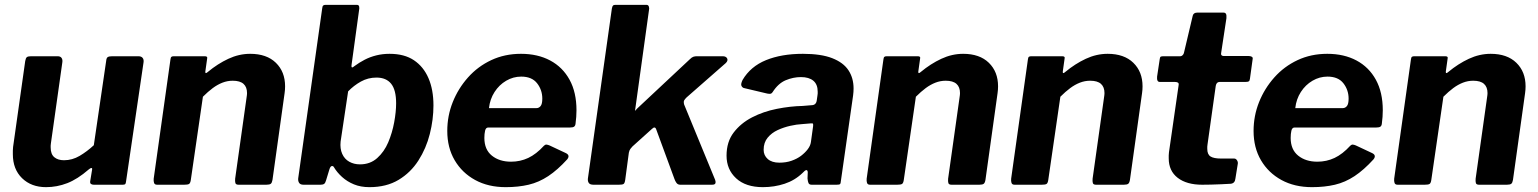

<svg xmlns="http://www.w3.org/2000/svg" viewBox="-20 -762 6345 792"><path d="M170 10Q109 10 71 -27Q33 -64 33 -126Q33 -133 33 -141Q33 -149 34 -156L84 -510Q86 -522 90.5 -526Q95 -530 108 -530H218Q229 -530 234 -523Q239 -516 237 -504L190 -171Q189 -166 189 -161.5Q189 -157 189 -154Q189 -126 204 -113.5Q219 -101 244 -101Q278 -101 308.5 -119Q339 -137 367 -163L418 -511Q419 -523 424.5 -526.5Q430 -530 443 -530H551Q563 -530 568.5 -523Q574 -516 572 -504L500 -14Q499 -5 496.5 -2.5Q494 0 486 0H367Q360 0 355.5 -3Q351 -6 352 -14L360 -63Q361 -69 357 -69Q353 -69 346 -63Q300 -23 257.5 -6.5Q215 10 170 10Z M628 0Q618 0 615.5 -7.5Q613 -15 614 -25L683 -516Q684 -525 687 -527.5Q690 -530 697 -530H825Q831 -530 833.5 -527.5Q836 -525 834 -517L827 -467Q826 -455 837 -465Q878 -499 922 -519.5Q966 -540 1012 -540Q1080 -540 1118 -503Q1156 -466 1156 -406Q1156 -399 1155.5 -392Q1155 -385 1154 -378L1104 -20Q1102 -8 1097 -4Q1092 0 1079 0H964Q953 0 951 -7Q949 -14 950 -25L997 -359Q998 -365 998.5 -370Q999 -375 999 -378Q999 -403 984.5 -416Q970 -429 940 -429Q918 -429 897.5 -421Q877 -413 857.5 -398.5Q838 -384 817 -363L767 -19Q765 -6 759.5 -3Q754 0 740 0H628Z M1232 0Q1219 0 1214 -7.5Q1209 -15 1210 -26L1309 -727Q1310 -737 1313.5 -739.5Q1317 -742 1323 -742H1452Q1460 -742 1461.5 -735Q1463 -728 1461 -719L1430 -493Q1429 -485 1432 -484Q1435 -483 1443 -490Q1462 -504 1484 -515.5Q1506 -527 1532 -533.5Q1558 -540 1587 -540Q1648 -540 1687.5 -513.5Q1727 -487 1747.5 -439.5Q1768 -392 1768 -327Q1768 -269 1753 -209.5Q1738 -150 1706 -100Q1674 -50 1624 -20Q1574 10 1504 10Q1468 10 1440 -1.5Q1412 -13 1391 -32Q1370 -51 1357 -73Q1354 -78 1348.5 -77Q1343 -76 1339 -64L1325 -18Q1322 -7 1317 -3.5Q1312 0 1302 0ZM1385 -178Q1382 -149 1391.5 -127.5Q1401 -106 1420.5 -95Q1440 -84 1465 -84Q1507 -84 1536 -110Q1565 -136 1581.5 -175Q1598 -214 1606 -257.5Q1614 -301 1614 -336Q1614 -391 1593.5 -416.5Q1573 -442 1533 -442Q1498 -442 1468.5 -425.5Q1439 -409 1416 -385Z M2066 10Q1994 10 1940 -19.5Q1886 -49 1855.5 -101Q1825 -153 1825 -222Q1825 -284 1847.5 -340.5Q1870 -397 1910.5 -442.5Q1951 -488 2006.5 -514Q2062 -540 2129 -540Q2198 -540 2249.5 -512.5Q2301 -485 2329.5 -433Q2358 -381 2358 -307Q2358 -294 2357 -280Q2356 -266 2354 -251Q2353 -243 2348 -239.5Q2343 -236 2331 -236H1994Q1984 -236 1981 -223Q1978 -210 1978 -193Q1978 -145 2009 -120Q2040 -95 2088 -95Q2126 -95 2159 -110.5Q2192 -126 2224 -161Q2229 -166 2234.5 -165.5Q2240 -165 2247 -162L2313 -131Q2333 -122 2320 -105Q2280 -61 2241.5 -35.5Q2203 -10 2160.5 0Q2118 10 2066 10ZM2193 -316Q2203 -316 2210 -324.5Q2217 -333 2217 -355Q2217 -391 2195.5 -418.5Q2174 -446 2130 -446Q2097 -446 2068 -429Q2039 -412 2020 -382.5Q2001 -353 1997 -316Z M2930 -20Q2933 -12 2931 -6Q2929 0 2917 0H2786Q2776 0 2770.5 -7.5Q2765 -15 2762 -24L2687 -228Q2682 -243 2669 -230L2589 -158Q2585 -154 2580.5 -148Q2576 -142 2574 -132L2559 -20Q2557 -6 2552 -3Q2547 0 2533 0H2428Q2414 0 2409 -7Q2404 -14 2405 -25L2504 -727Q2506 -737 2509 -739.5Q2512 -742 2519 -742H2647Q2654 -742 2656.5 -735Q2659 -728 2657 -720L2600 -309Q2599 -304 2600.5 -305.5Q2602 -307 2608 -314L2826 -518Q2834 -526 2840.5 -528Q2847 -530 2854 -530H2961Q2975 -530 2979.5 -521Q2984 -512 2974 -502L2812 -360Q2806 -354 2802.5 -348.5Q2799 -343 2802 -331L2930 -20Z M3291 -49Q3259 -18 3216.5 -4Q3174 10 3127 10Q3056 10 3016.5 -26.5Q2977 -63 2977 -120Q2977 -177 3006.5 -215.5Q3036 -254 3082.5 -278Q3129 -302 3184.5 -313Q3240 -324 3291 -325L3327 -328Q3346 -328 3349 -347L3352 -368Q3353 -372 3353 -376.5Q3353 -381 3353 -384Q3353 -414 3335 -429Q3317 -444 3284 -444Q3252 -444 3221 -431Q3190 -418 3167 -382Q3164 -377 3159.5 -375.5Q3155 -374 3145 -376L3048 -399Q3042 -401 3038.5 -408Q3035 -415 3043 -432Q3076 -488 3140 -514Q3204 -540 3292 -540Q3367 -540 3413 -522Q3459 -504 3480 -472Q3501 -440 3501 -397Q3501 -390 3500.5 -383Q3500 -376 3499 -368L3449 -18Q3448 -5 3445 -2.5Q3442 0 3431 0H3328Q3318 0 3315 -7Q3312 -14 3311 -26L3312 -52Q3310 -70 3291 -49ZM3334 -241Q3335 -249 3333.5 -251.5Q3332 -254 3324 -253L3288 -250Q3267 -249 3240 -243Q3213 -237 3188 -225.5Q3163 -214 3146.5 -194Q3130 -174 3130 -144Q3130 -121 3147 -106Q3164 -91 3195 -91Q3223 -91 3245.5 -99Q3268 -107 3284 -119Q3301 -132 3312 -146.5Q3323 -161 3325 -176Z M3569 0Q3559 0 3556.5 -7.5Q3554 -15 3555 -25L3624 -516Q3625 -525 3628 -527.5Q3631 -530 3638 -530H3766Q3772 -530 3774.5 -527.5Q3777 -525 3775 -517L3768 -467Q3767 -455 3778 -465Q3819 -499 3863 -519.5Q3907 -540 3953 -540Q4021 -540 4059 -503Q4097 -466 4097 -406Q4097 -399 4096.5 -392Q4096 -385 4095 -378L4045 -20Q4043 -8 4038 -4Q4033 0 4020 0H3905Q3894 0 3892 -7Q3890 -14 3891 -25L3938 -359Q3939 -365 3939.5 -370Q3940 -375 3940 -378Q3940 -403 3925.5 -416Q3911 -429 3881 -429Q3859 -429 3838.5 -421Q3818 -413 3798.5 -398.5Q3779 -384 3758 -363L3708 -19Q3706 -6 3700.5 -3Q3695 0 3681 0H3569Z M4165 0Q4155 0 4152.5 -7.5Q4150 -15 4151 -25L4220 -516Q4221 -525 4224 -527.5Q4227 -530 4234 -530H4362Q4368 -530 4370.5 -527.5Q4373 -525 4371 -517L4364 -467Q4363 -455 4374 -465Q4415 -499 4459 -519.5Q4503 -540 4549 -540Q4617 -540 4655 -503Q4693 -466 4693 -406Q4693 -399 4692.5 -392Q4692 -385 4691 -378L4641 -20Q4639 -8 4634 -4Q4629 0 4616 0H4501Q4490 0 4488 -7Q4486 -14 4487 -25L4534 -359Q4535 -365 4535.5 -370Q4536 -375 4536 -378Q4536 -403 4521.5 -416Q4507 -429 4477 -429Q4455 -429 4434.5 -421Q4414 -413 4394.5 -398.5Q4375 -384 4354 -363L4304 -19Q4302 -6 4296.5 -3Q4291 0 4277 0H4165Z M4939 0Q4875 0 4838 -28.5Q4801 -57 4801 -109Q4801 -115 4801 -121Q4801 -127 4802 -134L4842 -412Q4843 -419 4838.5 -421.5Q4834 -424 4826 -424H4764Q4751 -424 4753 -446L4764 -519Q4765 -527 4768.5 -528.5Q4772 -530 4780 -530H4849Q4854 -530 4858.5 -534.5Q4863 -539 4864 -545L4900 -697Q4903 -710 4919 -710H5027Q5034 -710 5037 -705Q5040 -700 5039 -687L5017 -542Q5016 -537 5019 -534Q5022 -531 5027 -531H5130Q5138 -531 5143.5 -528Q5149 -525 5147 -517L5136 -437Q5135 -429 5131.5 -426.5Q5128 -424 5117 -424H5011Q4998 -424 4995 -408L4961 -166Q4960 -161 4960 -157Q4960 -153 4960 -148Q4960 -125 4973.5 -116.5Q4987 -108 5017 -108H5071Q5078 -108 5082.5 -101Q5087 -94 5086 -87L5076 -25Q5074 -6 5057 -4Q5040 -3 5018.5 -2Q4997 -1 4976 -0.5Q4955 0 4939 0Z M5392 10Q5320 10 5266 -19.5Q5212 -49 5181.5 -101Q5151 -153 5151 -222Q5151 -284 5173.5 -340.5Q5196 -397 5236.5 -442.5Q5277 -488 5332.5 -514Q5388 -540 5455 -540Q5524 -540 5575.5 -512.5Q5627 -485 5655.5 -433Q5684 -381 5684 -307Q5684 -294 5683 -280Q5682 -266 5680 -251Q5679 -243 5674 -239.5Q5669 -236 5657 -236H5320Q5310 -236 5307 -223Q5304 -210 5304 -193Q5304 -145 5335 -120Q5366 -95 5414 -95Q5452 -95 5485 -110.5Q5518 -126 5550 -161Q5555 -166 5560.5 -165.5Q5566 -165 5573 -162L5639 -131Q5659 -122 5646 -105Q5606 -61 5567.5 -35.5Q5529 -10 5486.5 0Q5444 10 5392 10ZM5519 -316Q5529 -316 5536 -324.5Q5543 -333 5543 -355Q5543 -391 5521.5 -418.5Q5500 -446 5456 -446Q5423 -446 5394 -429Q5365 -412 5346 -382.5Q5327 -353 5323 -316Z M5745 0Q5735 0 5732.5 -7.5Q5730 -15 5731 -25L5800 -516Q5801 -525 5804 -527.5Q5807 -530 5814 -530H5942Q5948 -530 5950.5 -527.5Q5953 -525 5951 -517L5944 -467Q5943 -455 5954 -465Q5995 -499 6039 -519.5Q6083 -540 6129 -540Q6197 -540 6235 -503Q6273 -466 6273 -406Q6273 -399 6272.5 -392Q6272 -385 6271 -378L6221 -20Q6219 -8 6214 -4Q6209 0 6196 0H6081Q6070 0 6068 -7Q6066 -14 6067 -25L6114 -359Q6115 -365 6115.5 -370Q6116 -375 6116 -378Q6116 -403 6101.5 -416Q6087 -429 6057 -429Q6035 -429 6014.5 -421Q5994 -413 5974.5 -398.5Q5955 -384 5934 -363L5884 -19Q5882 -6 5876.5 -3Q5871 0 5857 0H5745Z"/></svg>

Font: Libre Franklin Thin
Style: Bold Italic
Weight: 700
Italic angle: -8°
Version: Version 3.000